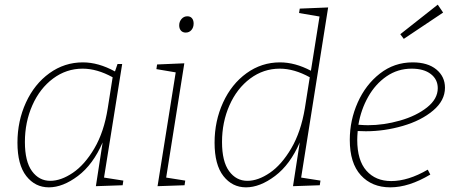

<svg xmlns="http://www.w3.org/2000/svg" viewBox="-20 -798 1958 825"><path d="M427 -35 510 -22 507 -2 392 2 421 -186Q380 -91 315 -42Q250 7 190 7Q131 7 93 -41.5Q55 -90 55 -185Q55 -278 91.5 -357.5Q128 -437 192.5 -483.5Q257 -530 336 -530Q403 -530 474 -491L485 -523H505ZM443 -333 464 -466Q397 -503 335 -503Q265 -503 208 -460.5Q151 -418 119 -345.5Q87 -273 87 -188Q87 -104 117.5 -62.5Q148 -21 196 -21Q242 -21 293 -55.5Q344 -90 385.5 -160.5Q427 -231 443 -333Z M772 -526 694 -35 776 -22 773 -2 657 2 735 -487 652 -501 655 -521ZM750 -689Q750 -705 760 -716.5Q770 -728 785 -728Q798 -728 805 -719.5Q812 -711 812 -697Q812 -680 802.5 -669Q793 -658 778 -658Q765 -658 757.5 -666.5Q750 -675 750 -689Z M1390 -766 1274 -35 1357 -22 1354 -2 1239 2 1268 -186Q1227 -91 1162 -42Q1097 7 1037 7Q978 7 940 -41.5Q902 -90 902 -185Q902 -278 938.5 -357.5Q975 -437 1039.5 -483.5Q1104 -530 1183 -530Q1248 -530 1316 -494L1353 -727L1265 -742L1268 -761ZM1290 -333 1311 -466Q1244 -503 1182 -503Q1112 -503 1055 -460.5Q998 -418 966 -345.5Q934 -273 934 -188Q934 -104 964.5 -62.5Q995 -21 1043 -21Q1089 -21 1139.5 -55.5Q1190 -90 1231.5 -160.5Q1273 -231 1290 -333Z M1517 -235Q1515 -211 1515 -197Q1515 -109 1554.5 -64.5Q1594 -20 1661 -20Q1734 -20 1818 -69L1829 -48Q1737 7 1657 7Q1578 7 1530.5 -45Q1483 -97 1483 -197Q1483 -281 1517 -357.5Q1551 -434 1612.5 -482Q1674 -530 1753 -530Q1818 -530 1855 -499.5Q1892 -469 1892 -421Q1892 -366 1841 -323Q1790 -280 1711 -257Q1632 -234 1552 -234ZM1520 -262Q1546 -260 1561 -260Q1629 -260 1699 -280Q1769 -300 1815 -336.5Q1861 -373 1861 -419Q1861 -457 1831 -480Q1801 -503 1749 -503Q1689 -503 1641 -470Q1593 -437 1562 -382Q1531 -327 1520 -262ZM1884 -744 1715 -631 1700 -651 1861 -778Z"/></svg>

Font: Bitter Pro ExtraLight
Style: Italic
Weight: 275
Italic angle: -9°
Designer: Sol Matas, and Bitter project Authors
Foundry: Sol Matas
Version: Version 1.010